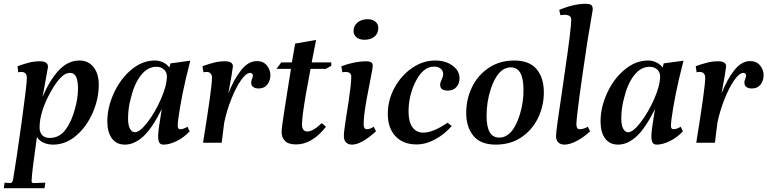

<svg xmlns="http://www.w3.org/2000/svg" viewBox="-53 -750 4033 1009"><path d="M2 212Q13 211 16 192Q33 92 60.5 -106.5Q88 -305 88 -340Q88 -372 59 -372Q51 -372 43 -370L39 -402Q72 -414 100 -421Q128 -428 156 -428Q201 -428 199 -397Q193 -365 171 -242Q210 -332 257.5 -382Q305 -432 365 -432Q411 -432 438.5 -397.5Q466 -363 466 -305Q466 -230 434 -157Q402 -84 347 -37Q292 10 226 10Q198 10 175.5 -0.5Q153 -11 141 -30Q115 151 113 200Q113 212 122 212L185 210L181 239H-33L-29 210ZM342 -182Q356 -233 357 -282Q357 -323 347.5 -345Q338 -367 313 -367Q268 -367 211.5 -264Q155 -161 155 -80Q155 -55 168.5 -40Q182 -25 208 -25Q259 -25 291.5 -68.5Q324 -112 342 -182Z M511 -112Q511 -186 545.5 -261Q580 -336 637.5 -384Q695 -432 761 -432Q784 -432 804.5 -422Q825 -412 837 -395L843 -417L947 -431L923 -334Q905 -256 893 -185Q881 -114 881 -88Q881 -71 894 -71Q912 -71 932 -84L944 -60Q913 -27 875 -8.5Q837 10 807 10Q790 10 784 -1Q778 -12 778 -36Q778 -63 797 -177Q747 -76 700 -33Q653 10 603 10Q559 10 535 -22.5Q511 -55 511 -112ZM824 -349Q824 -371 808.5 -385Q793 -399 769 -399Q722 -399 687 -353.5Q652 -308 635 -236Q620 -183 620 -127Q620 -92 630 -73.5Q640 -55 656 -55Q682 -55 722.5 -108Q763 -161 793.5 -231Q824 -301 824 -349Z M1061 -340Q1061 -372 1032 -372Q1024 -372 1016 -370L1011 -402Q1044 -414 1072 -421Q1100 -428 1129 -428Q1171 -428 1171 -401Q1169 -377 1147 -259Q1176 -333 1214 -381Q1252 -429 1297 -429Q1330 -429 1349 -406.5Q1368 -384 1368 -354Q1368 -327 1352 -306Q1336 -285 1306 -285Q1289 -285 1278 -292.5Q1267 -300 1267 -316Q1267 -325 1271.5 -336Q1276 -347 1276 -352Q1276 -358 1272 -362.5Q1268 -367 1262 -367Q1240 -367 1212.5 -327Q1185 -287 1161 -225.5Q1137 -164 1125 -104L1112 0H1014Q1061 -290 1061 -340Z M1427 -57Q1427 -81 1444 -186L1476 -388H1400L1425 -422H1481L1498 -521L1608 -540L1585 -422H1688V-404L1659 -388H1579L1555 -258Q1534 -135 1534 -97Q1534 -59 1562 -59Q1592 -59 1638 -103L1660 -84Q1587 9 1503 9Q1463 9 1445 -9Q1427 -27 1427 -57Z M1754 -36Q1754 -53 1760 -93.5Q1766 -134 1768 -147L1780 -223Q1793 -311 1793 -347Q1793 -372 1762 -372Q1754 -372 1746 -370L1741 -402Q1813 -428 1871 -428Q1888 -428 1897 -423Q1906 -418 1906 -403Q1906 -395 1894 -334Q1876 -240 1874 -230Q1858 -141 1858 -98Q1858 -71 1875 -71Q1891 -71 1911 -84L1923 -60Q1887 -27 1854.5 -8.5Q1822 10 1797 10Q1777 10 1765.5 -1.5Q1754 -13 1754 -36ZM1805 -587Q1805 -615 1826 -632Q1847 -649 1878 -649Q1904 -649 1919.5 -636.5Q1935 -624 1935 -603Q1935 -574 1915 -557.5Q1895 -541 1862 -541Q1837 -541 1821 -553.5Q1805 -566 1805 -587Z M1985 -151Q1985 -225 2020.5 -289.5Q2056 -354 2113 -393Q2170 -432 2234 -432Q2289 -432 2325.5 -405Q2362 -378 2362 -338Q2362 -312 2346 -293Q2330 -274 2299 -274Q2260 -274 2260 -305Q2260 -315 2268 -332Q2276 -348 2276 -360Q2276 -379 2262.5 -389.5Q2249 -400 2228 -400Q2167 -400 2126 -311Q2094 -242 2094 -163Q2094 -110 2114.5 -81.5Q2135 -53 2171 -53Q2199 -53 2231.5 -67Q2264 -81 2299 -105L2321 -88Q2284 -45 2234.5 -18Q2185 9 2136 9Q2066 9 2025.5 -34Q1985 -77 1985 -151Z M2397 -157Q2397 -229 2427.5 -292Q2458 -355 2515.5 -393.5Q2573 -432 2650 -432Q2729 -432 2767 -386.5Q2805 -341 2805 -265Q2805 -193 2774.5 -130Q2744 -67 2687 -28.5Q2630 10 2552 10Q2473 10 2435 -36Q2397 -82 2397 -157ZM2680 -152Q2699 -215 2698 -281Q2697 -395 2633 -396Q2564 -397 2526 -282Q2504 -214 2504 -141Q2504 -27 2570 -27Q2642 -26 2680 -152Z M2869 -36Q2869 -63 2902 -279L2915 -370Q2949 -599 2949 -648Q2949 -660 2940 -666Q2931 -672 2916 -672Q2901 -672 2892 -670L2886 -698Q2962 -730 3025 -730Q3043 -730 3052.5 -725Q3062 -720 3062 -699Q3053 -642 3035 -539Q2979 -170 2976 -98Q2976 -86 2979.5 -78.5Q2983 -71 2995 -71Q3002 -71 3013.5 -74Q3025 -77 3036 -84L3048 -60Q3013 -27 2976.5 -8.5Q2940 10 2913 10Q2893 10 2881 -1.5Q2869 -13 2869 -36Z M3103 -112Q3103 -186 3137.5 -261Q3172 -336 3229.5 -384Q3287 -432 3353 -432Q3376 -432 3396.5 -422Q3417 -412 3429 -395L3435 -417L3539 -431L3515 -334Q3497 -256 3485 -185Q3473 -114 3473 -88Q3473 -71 3486 -71Q3504 -71 3524 -84L3536 -60Q3505 -27 3467 -8.5Q3429 10 3399 10Q3382 10 3376 -1Q3370 -12 3370 -36Q3370 -63 3389 -177Q3339 -76 3292 -33Q3245 10 3195 10Q3151 10 3127 -22.5Q3103 -55 3103 -112ZM3416 -349Q3416 -371 3400.5 -385Q3385 -399 3361 -399Q3314 -399 3279 -353.5Q3244 -308 3227 -236Q3212 -183 3212 -127Q3212 -92 3222 -73.5Q3232 -55 3248 -55Q3274 -55 3314.5 -108Q3355 -161 3385.5 -231Q3416 -301 3416 -349Z M3653 -340Q3653 -372 3624 -372Q3616 -372 3608 -370L3603 -402Q3636 -414 3664 -421Q3692 -428 3721 -428Q3763 -428 3763 -401Q3761 -377 3739 -259Q3768 -333 3806 -381Q3844 -429 3889 -429Q3922 -429 3941 -406.5Q3960 -384 3960 -354Q3960 -327 3944 -306Q3928 -285 3898 -285Q3881 -285 3870 -292.5Q3859 -300 3859 -316Q3859 -325 3863.5 -336Q3868 -347 3868 -352Q3868 -358 3864 -362.5Q3860 -367 3854 -367Q3832 -367 3804.5 -327Q3777 -287 3753 -225.5Q3729 -164 3717 -104L3704 0H3606Q3653 -290 3653 -340Z"/></svg>

Font: Unna Medium
Style: Italic
Weight: 500
Italic angle: -8.05°
Designer: Jorge de Buen Unna
Foundry: Omnibus-Type
Version: Version 2.008